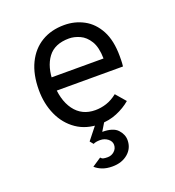

<svg xmlns="http://www.w3.org/2000/svg" viewBox="-137 -631 890 975"><g transform="rotate(-20 308.0 -143.5)"><path d="M318.5 12Q245 12 192.8 -24Q140.5 -60 113 -121Q85.5 -182 85.5 -256Q85.5 -340.5 114.5 -400.2Q143.5 -460 195.8 -491.5Q248 -523 318.5 -523Q376 -523 424.2 -497Q472.5 -471 501.5 -416.8Q530.5 -362.5 530.5 -277.5Q530.5 -268 530.2 -254.2Q530 -240.5 528 -223H149.5V-295H449Q448 -356 427.2 -389.8Q406.5 -423.5 376.5 -437Q346.5 -450.5 318.5 -450.5Q240.5 -450.5 204 -401.2Q167.5 -352 167.5 -269.5Q167.5 -173.5 208 -118Q248.5 -62.5 321 -62.5Q351.5 -62.5 381.5 -72.2Q411.5 -82 440.5 -105L486.5 -51.5Q454.5 -24 411.2 -6Q368 12 318.5 12ZM304.5 236Q273.5 236 250.5 227Q227.5 218 212.5 204L260.5 172Q266.5 179.5 275 181.5Q283.5 183.5 297.5 183.5Q318.5 183.5 334 169.5Q349.5 155.5 349.5 135Q349.5 116 331.8 102.2Q314 88.5 290.5 88.5Q266.5 88.5 253.5 95.5L238.5 77L307.5 -10H353.5L315.5 53Q374 53 398 79Q422 105 422 136Q422 180 389 208Q356 236 304.5 236Z"/></g></svg>

Font: Overpass Mono
Style: Regular
Weight: 400
Designer: Delve Withrington, Dave Bailey
Foundry: Delve Fonts LLC
Version: Version 4.000